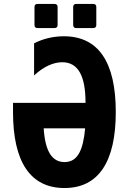

<svg xmlns="http://www.w3.org/2000/svg" viewBox="-20 -923 642 957"><path d="M166.5 -783.2H252.4C261.7 -783.2 267.1 -788.6 267.1 -797.9V-888.7C267.1 -897.9 261.7 -903.3 252.4 -903.3H166.5C157.2 -903.3 151.9 -897.9 151.9 -888.7V-797.9C151.9 -788.6 157.2 -783.2 166.5 -783.2ZM359.4 -783.2H445.3C454.6 -783.2 460 -788.6 460 -797.9V-888.7C460 -897.9 454.6 -903.3 445.3 -903.3H359.4C350.1 -903.3 344.7 -897.9 344.7 -888.7V-797.9C344.7 -788.6 350.1 -783.2 359.4 -783.2ZM301.3 14.2C470.2 14.2 557.1 -115.2 557.1 -364.7C557.1 -613.3 470.7 -742.2 298.3 -742.2C246.6 -742.2 195.3 -730.5 149.9 -707V-546.9C198.7 -592.3 247.1 -612.8 290.5 -612.8C372.1 -612.8 406.2 -539.6 406.2 -412.6V-410.2H44.9V-363.8C44.9 -114.7 132.3 14.2 301.3 14.2ZM301.8 -115.2C238.8 -115.2 205.1 -169.4 197.8 -283.2H404.3C394.5 -173.8 366.7 -115.2 301.8 -115.2Z"/></svg>

Font: Hack
Style: Bold
Weight: 700
Monospace: yes
Designer: Christopher Simpkins
Foundry: Christopher Simpkins
Version: Version 2.010